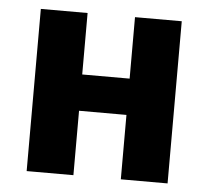

<svg xmlns="http://www.w3.org/2000/svg" viewBox="-42 -541 635 585"><g transform="rotate(5 275.5 -248.0)"><path d="M60 0V-496H203V-308H348V-496H491V0H348V-197H203V0Z"/></g></svg>

Font: Nunito Sans 10pt Condensed ExtraBold
Style: Regular
Weight: 800
Width: 3
Designer: Vernon Adams
Foundry: Vernon Adams
Version: Version 3.101;gftools[0.9.27]